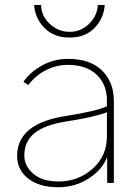

<svg xmlns="http://www.w3.org/2000/svg" viewBox="-20 -746 569 783"><path d="M79.1 -112.3Q79.1 -69.3 115.7 -37.6Q152.3 -5.9 218.8 -5.9Q298.8 -5.9 357.4 -57.6Q416 -109.4 416 -190.4V-288.1Q361.3 -267.6 252 -251Q160.2 -236.3 119.6 -202.1Q79.1 -168 79.1 -112.3ZM49.8 -110.4Q49.8 -243.2 251 -273.4Q374 -293 416 -312.5V-337.9Q416 -401.4 374 -441.4Q332 -481.4 256.8 -481.4Q210 -481.4 167.5 -460Q125 -438.5 95.7 -399.4L75.2 -412.1Q102.5 -452.1 151.4 -479Q200.2 -505.9 256.8 -505.9Q348.6 -505.9 396.5 -458Q444.3 -410.2 444.3 -335V0H417V-106.4Q399.4 -56.6 343.8 -19.5Q288.1 17.6 216.8 17.6Q139.6 17.6 94.7 -18.1Q49.8 -53.7 49.8 -110.4ZM119.1 -725.6H147.5Q148.4 -680.7 183.1 -648.4Q217.8 -616.2 263.7 -616.2Q310.5 -616.2 343.8 -649.4Q377 -682.6 378.9 -725.6H407.2Q403.3 -670.9 365.2 -631.8Q327.1 -592.8 263.7 -592.8Q200.2 -592.8 161.6 -631.8Q123 -670.9 119.1 -725.6Z"/></svg>

Font: Gothic A1 Thin
Style: Regular
Weight: 250
Designer: HanYang I&C Co.,Ltd.
Foundry: HanYang I&C Co.,Ltd.
Version: Version 2.50